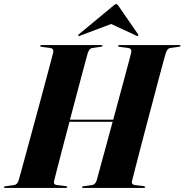

<svg xmlns="http://www.w3.org/2000/svg" viewBox="-36 -921 906 941"><path d="M229 -33.5Q224.5 -16.5 243 -14L285.5 -9Q293.5 -7.5 293.5 -4Q293.5 0 286.5 0H-10.5Q-16.5 0 -16.5 -3.5Q-16.5 -7.5 -10 -8L33 -14Q49 -16 55.5 -37.5Q59 -49.5 69.2 -86.8Q79.5 -124 94 -177.5Q108.5 -231 125.2 -292.2Q142 -353.5 158.5 -414.8Q175 -476 189 -528.8Q203 -581.5 212.8 -617.8Q222.5 -654 225 -665Q228 -683.5 209.5 -686L167.5 -691.5Q161 -692 161 -696Q161 -700 167 -700H461Q466.5 -700 466.5 -697Q466.5 -693 460 -692L415.5 -685.5Q402.5 -683.5 394.5 -662.5Q392 -653 383.5 -622Q375 -591 362.8 -545.2Q350.5 -499.5 336.2 -445Q322 -390.5 307 -334.5H519Q534 -390.5 548.8 -445.2Q563.5 -500 576 -546Q588.5 -592 596.8 -623.5Q605 -655 607.5 -665Q610.5 -683.5 591.5 -686L549.5 -691.5Q543 -692 543 -696Q543 -700 549.5 -700H843.5Q849 -700 849 -697Q849 -693 842.5 -692L797.5 -685.5Q784.5 -683.5 777 -662.5Q774 -652 764 -616Q754 -580 740 -527Q726 -474 709.8 -412.5Q693.5 -351 677.2 -289.5Q661 -228 647 -174.2Q633 -120.5 623.5 -83Q614 -45.5 611 -33.5Q607 -16.5 625.5 -14L667.5 -9Q675.5 -7.5 675.5 -4Q675.5 0 668.5 0H371.5Q366 0 366 -3.5Q366 -7.5 372.5 -8L415.5 -14Q431 -16 438 -37.5Q441.5 -50.5 453.2 -93.5Q465 -136.5 481.5 -197Q498 -257.5 516 -324H304.5Q286.5 -257 270.5 -195.2Q254.5 -133.5 243.2 -90Q232 -46.5 229 -33.5ZM356 -746Q349.5 -743.5 347.5 -745.5Q345.5 -748 350 -752.5L519.5 -893Q528.5 -901 533.5 -901Q539 -901 544 -893L641 -752.5Q644 -748 639.5 -745.5Q637.5 -743.5 632.5 -746L509 -803.5Z"/></svg>

Font: Fraunces 144pt
Style: Bold Italic
Weight: 700
Italic angle: -16°
Version: Version 1.000;[b76b70a41]